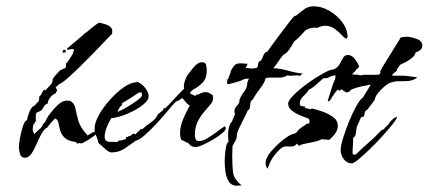

<svg xmlns="http://www.w3.org/2000/svg" viewBox="-20 -478 1364 611"><path d="M60 24Q47 24 43.5 11.5Q40 -1 40 -11Q40 -18 43.5 -38Q47 -58 53 -76.5Q59 -95 66 -95Q67 -106 74 -123Q81 -140 92 -143V-144Q94 -147 97 -150Q100 -153 103 -156L104 -158V-157L105 -171Q110 -174 113 -181.5Q116 -189 121 -193L124 -190Q131 -198 139.5 -206.5Q148 -215 148 -227Q153 -235 159.5 -241.5Q166 -248 172 -255H175Q180 -260 186 -260L190 -265V-276L194 -279Q199 -286 207 -299Q215 -312 215 -319Q215 -322 210 -322Q206 -322 201 -320.5Q196 -319 194 -319V-324L245 -367V-368Q258 -377 270 -387.5Q282 -398 295 -406Q306 -404 319 -399.5Q332 -395 337 -384V-371Q330 -364 313 -346Q296 -328 274 -305.5Q252 -283 230 -261.5Q208 -240 191.5 -226Q175 -212 169 -211L157 -200L162 -191L157 -181Q149 -179 140.5 -168.5Q132 -158 132 -149Q123 -145 120.5 -140Q118 -135 114.5 -130Q111 -125 97 -120L94 -115V-93L98 -90L93 -92L89 -84H87Q84 -74 84 -63L89 -51Q93 -56 105 -66.5Q117 -77 116 -82L124 -90Q127 -100 138.5 -115.5Q150 -131 164 -144Q178 -157 188 -157V-158L203 -157Q217 -150 220 -133Q223 -116 229.5 -93.5Q236 -71 259 -47L275 -57H278Q282 -62 290.5 -66Q299 -70 305 -73L306 -72Q306 -67 291.5 -55Q277 -43 261 -33Q245 -23 238 -21L235 -23L225 -21L222 -26Q197 -29 186 -39.5Q175 -50 171.5 -63Q168 -76 166 -87Q164 -98 155 -101Q148 -94 142 -87Q136 -80 130 -72Q121 -68 112.5 -53Q104 -38 96.5 -20Q89 -2 80 11Q71 24 60 24ZM180 -310 179 -313 182 -320 188 -319 190 -312Z M335 7Q326 7 313.5 -5Q301 -17 293 -23Q291 -36 286 -46.5Q281 -57 281 -69Q281 -87 294.5 -111.5Q308 -136 329.5 -160Q351 -184 373.5 -200Q396 -216 414 -216V-218Q428 -215 440.5 -200Q453 -185 453 -172Q453 -160 438.5 -147.5Q424 -135 403.5 -124.5Q383 -114 363.5 -108Q344 -102 333 -102V-100Q326 -89 319.5 -72.5Q313 -56 313 -42Q313 -37 316 -31Q323 -26 334 -26.5Q345 -27 352 -26L353 -25L356 -30Q369 -31 381 -36V-42H387V-45L391 -44Q396 -46 398.5 -48.5Q401 -51 405 -53L411 -50V-51L429 -68H430L433 -66V-67Q446 -79 461 -89Q476 -99 483 -115L494 -123L496 -121Q496 -114 491 -108Q486 -102 479 -100Q471 -81 455.5 -68Q440 -55 424 -41H421L420 -36Q401 -23 380.5 -8Q360 7 335 7ZM354 -121H356V-123Q363 -125 380.5 -135Q398 -145 414 -156.5Q430 -168 431 -173H432L431 -178L432 -183Q431 -183 428 -183.5Q425 -184 423 -184Q410 -175 397 -167Q384 -159 371 -151H369L368 -143Q362 -139 359 -133.5Q356 -128 354 -121ZM506 -124 500 -126 499 -132 509 -135 510 -132Z M603 -10Q588 -10 580 -22L557 -33Q553 -42 553 -55Q553 -76 563.5 -100.5Q574 -125 584 -142Q577 -146 572 -152Q567 -158 562 -164L559 -166Q555 -162 550 -159Q545 -156 540 -155Q531 -146 514 -125.5Q497 -105 477 -83.5Q457 -62 438.5 -46Q420 -30 409 -30L408 -32Q409 -38 417.5 -45.5Q426 -53 430 -57Q432 -65 440 -71Q448 -77 455 -80H456L462 -89L467 -92L466 -93L473 -98Q475 -103 479 -107Q483 -111 486 -115V-117Q508 -134 526.5 -154.5Q545 -175 565 -195L566 -196L565 -202Q565 -213 570.5 -226.5Q576 -240 583 -247Q590 -257 600.5 -268.5Q611 -280 624 -280Q634 -280 636 -270.5Q638 -261 638 -254Q638 -229 625 -215.5Q612 -202 598.5 -195Q585 -188 585 -180L601 -173L607 -178L608 -177H610Q616 -180 622 -182.5Q628 -185 635 -185Q641 -185 647 -181.5Q653 -178 657 -175L658 -166Q659 -157 650.5 -146.5Q642 -136 630 -122.5Q618 -109 609 -90.5Q600 -72 600 -48Q600 -42 602.5 -35.5Q605 -29 613 -29Q625 -29 640 -38Q655 -47 670 -58.5Q685 -70 695 -76L699 -71Q699 -64 687 -54Q675 -44 658 -34Q641 -24 625.5 -17Q610 -10 603 -10Z M734 113Q716 113 707.5 98.5Q699 84 697 65.5Q695 47 695 34Q695 28 696 14.5Q697 1 699.5 -11.5Q702 -24 707 -26L706 -45Q705 -56 708 -70.5Q711 -85 719 -92V-94L726 -111L728 -112Q728 -114 727 -117.5Q726 -121 726 -123Q726 -134 734.5 -142Q743 -150 742 -160Q747 -174 757 -186.5Q767 -199 767 -215L772 -228L759 -227Q748 -221 733.5 -217Q719 -213 707 -210L702 -213L704 -226L707 -227H706L714 -248V-251Q722 -267 729 -272.5Q736 -278 754 -276L768 -275L762 -262Q766 -262 770.5 -261Q775 -260 780 -260Q784 -260 788.5 -260.5Q793 -261 797 -262L800 -266L803 -281L810 -285Q815 -292 818.5 -302Q822 -312 831 -314Q835 -320 847.5 -337Q860 -354 875 -374Q890 -394 902 -409.5Q914 -425 917 -427L922 -428Q935 -439 948 -448.5Q961 -458 978 -458Q1003 -458 1027.5 -444Q1052 -430 1069 -407.5Q1086 -385 1086 -360L1083 -355Q1078 -355 1068.5 -365.5Q1059 -376 1045.5 -386Q1032 -396 1014 -396Q1003 -396 989 -389L983 -390Q958 -390 946 -375Q934 -360 916 -346Q911 -336 901.5 -322Q892 -308 881 -303Q873 -293 865.5 -282Q858 -271 850 -261Q873 -260 897 -253Q921 -246 943 -244L934 -236Q931 -238 928 -238Q925 -238 922 -238Q918 -238 913 -237.5Q908 -237 903 -237L894 -238Q883 -231 870 -231Q857 -231 843 -231Q839 -231 834.5 -231Q830 -231 825 -229Q823 -216 807.5 -196Q792 -176 785 -162Q778 -158 777 -151Q776 -144 775.5 -137Q775 -130 768 -126Q764 -116 756 -100.5Q748 -85 741 -70.5Q734 -56 734 -49Q734 -39 729.5 -30.5Q725 -22 720 -14Q720 -7 719.5 2Q719 11 719 19Q719 49 721.5 70.5Q724 92 749 112Q745 112 741.5 112.5Q738 113 734 113Z M831 59Q825 50 825 41Q825 34 827.5 28Q830 22 833 17H834L833 16Q840 6 855.5 -10Q871 -26 889 -39Q907 -52 918 -53L924 -57Q929 -65 939.5 -72.5Q950 -80 958 -85L964 -84L963 -88L966 -90L963 -100Q953 -104 937.5 -110Q922 -116 909.5 -125.5Q897 -135 897 -148Q897 -158 915 -176Q933 -194 958.5 -212.5Q984 -231 1007.5 -244Q1031 -257 1041 -257Q1054 -262 1060 -273Q1066 -284 1071.5 -293.5Q1077 -303 1087 -303Q1100 -303 1109.5 -290Q1119 -277 1123 -267Q1122 -263 1117.5 -260Q1113 -257 1111 -252Q1099 -242 1091.5 -227.5Q1084 -213 1077 -199L1059 -189L1056 -193H1055Q1051 -188 1047 -184Q1043 -180 1041 -175Q1037 -171 1033.5 -163.5Q1030 -156 1024 -155L1023 -157Q1028 -173 1033 -189.5Q1038 -206 1044 -222L1046 -223L1048 -238Q1038 -238 1029 -233Q1020 -228 1009 -229Q1005 -226 995.5 -217Q986 -208 977 -201Q968 -194 963 -193Q957 -182 945.5 -172Q934 -162 934 -148Q934 -142 940 -140.5Q946 -139 951 -139V-133L953 -134L969 -130L972 -133Q985 -130 1004.5 -123.5Q1024 -117 1039.5 -106Q1055 -95 1055 -77Q1055 -70 1052 -63Q1049 -56 1044 -49L1028 -33L1003 -35Q996 -30 979 -26.5Q962 -23 947.5 -20Q933 -17 933 -13L924 -21Q919 -12 909 -12Q899 -12 889 -12Q880 -12 868.5 -1Q857 10 848 23.5Q839 37 837 46Z M1100 42Q1084 42 1074 28.5Q1064 15 1064 -1Q1064 -13 1071.5 -37.5Q1079 -62 1090 -89.5Q1101 -117 1113 -139Q1125 -161 1135 -168Q1149 -190 1160 -209Q1144 -206 1128 -202.5Q1112 -199 1098 -193Q1091 -184 1082 -184Q1079 -186 1075 -188Q1071 -190 1068 -193L1069 -195H1068V-197Q1068 -202 1066.5 -206.5Q1065 -211 1064 -215Q1063 -216 1063 -220Q1063 -233 1075.5 -237Q1088 -241 1101 -241Q1120 -241 1127 -238L1137 -240H1162Q1169 -240 1175 -240Q1181 -240 1187 -241L1191 -247L1190 -251Q1193 -258 1203 -274Q1213 -290 1224 -308Q1235 -326 1243.5 -339.5Q1252 -353 1252 -353Q1252 -359 1262 -360Q1272 -361 1275 -361Q1286 -361 1305 -354.5Q1324 -348 1324 -333Q1324 -324 1317 -318.5Q1310 -313 1302 -311V-310Q1302 -304 1293.5 -296Q1285 -288 1274 -282Q1263 -276 1257 -274Q1254 -273 1249.5 -266.5Q1245 -260 1243 -257V-253Q1239 -250 1234.5 -246.5Q1230 -243 1227 -238Q1232 -237 1237 -237Q1242 -237 1247 -237Q1255 -237 1262.5 -237Q1270 -237 1277 -236L1308 -232Q1296 -222 1281 -220.5Q1266 -219 1250.5 -219.5Q1235 -220 1221 -214Q1214 -212 1202.5 -202Q1191 -192 1182 -180.5Q1173 -169 1173 -161L1150 -130Q1140 -125 1140 -115Q1140 -105 1129 -105L1115 -73Q1114 -67 1112.5 -54.5Q1111 -42 1104 -40Q1104 -27 1103 -14.5Q1102 -2 1102 10L1104 14H1112Q1132 -6 1153.5 -24.5Q1175 -43 1194 -64L1199 -66H1201L1207 -74L1211 -76L1210 -77L1216 -82Q1224 -97 1242 -107L1243 -105Q1243 -100 1230 -83.5Q1217 -67 1197.5 -45.5Q1178 -24 1157.5 -4Q1137 16 1121 29Q1105 42 1100 42Z"/></svg>

Font: Kolker Brush
Style: Regular
Weight: 400
Designer: Robert E. Leuschke
Foundry: Robert E. Leuschke
Version: Version 1.010; ttfautohint (v1.8.3)